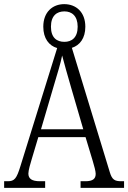

<svg xmlns="http://www.w3.org/2000/svg" viewBox="-20 -907 619 927"><path d="M0 0H198V-32H173C134 -32 117 -44 117 -69C117 -85 127 -118 133 -138L165 -245H393L428 -129C435 -106 442 -80 442 -68C442 -44 429 -32 392 -32H369V0H579V-32H566C534 -32 521 -39 510 -76L327 -676C365 -688 392 -722 392 -778C392 -849 347 -887 290 -887C234 -887 189 -849 189 -778C189 -721 217 -686 256 -675L79 -106C60 -44 50 -32 17 -32H0ZM291 -705C254 -705 226 -725 226 -778C226 -831 254 -852 291 -852C326 -852 355 -831 355 -778C355 -725 326 -705 291 -705ZM178 -283 240 -494C256 -548 273 -602 280 -639C290 -601 305 -547 324 -482L382 -283Z"/></svg>

Font: Noto Serif Myanmar Condensed Light
Style: Regular
Weight: 300
Width: 3
Designer: Ben Mitchell and the Monotype Design Team
Foundry: Monotype Imaging Inc.
Version: Version 2.106